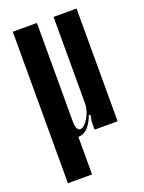

<svg xmlns="http://www.w3.org/2000/svg" viewBox="-129 -558 596 792"><g transform="rotate(-20 169.0 -162.5)"><path d="M206 -65Q202 -53 195.5 -40.5Q189 -28 180.5 -18Q172 -8 161 -1.5Q150 5 135 5V170H29V-495H135V-65Q135 -22 154 -22Q163 -22 172.5 -31Q182 -40 190 -53.5Q198 -67 203 -83.5Q208 -100 208 -115V-495H309V0H208V-34L213 -63Z"/></g></svg>

Font: Moniqa Extra Bold Narrow Heading
Style: Regular
Weight: 800
Width: 4
Designer: Rajesh Rajput
Foundry: Rajesh Rajput
Version: Version 1.000;December 15, 2022;FontCreator 14.0.0.2794 32-b